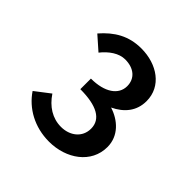

<svg xmlns="http://www.w3.org/2000/svg" viewBox="-132 -996 680 680"><g transform="rotate(45 208.0 -656.5)"><path d="M205 -424C291 -424 365 -476 365 -557C365 -613 323 -650 275 -665C319 -686 348 -720 348 -770C348 -844 282 -889 203 -889C140 -889 95 -862 55 -816L106 -771C129 -800 159 -821 190 -821C234 -821 262 -797 262 -759C262 -716 221 -687 152 -687V-634C234 -634 278 -610 278 -562C278 -518 242 -491 198 -491C155 -491 119 -514 93 -553L37 -510C72 -458 132 -424 205 -424Z"/></g></svg>

Font: Source Han Sans KR Medium
Style: Regular
Weight: 500
Designer: Ryoko NISHIZUKA (kana & ideographs); Paul D. Hunt (Latin, Greek & Cyrillic); Wenlong ZHANG (bopomofo); Sandoll Communica
Foundry: Adobe Systems Incorporated
Version: Version 1.001;PS 1.001;hotconv 1.0.78;makeotf.lib2.5.61930